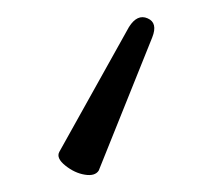

<svg xmlns="http://www.w3.org/2000/svg" viewBox="-20 -45 250 226"><path d="M96.2 155.8Q91.8 162.6 79.8 160.6Q67.9 158.7 56.9 149.9Q45.9 141.1 49.8 133.8L131.8 -13.2Q141.6 -28.8 153.8 -23.4Q166 -18.1 159.2 -1Z"/></svg>

Font: Junicode SmCond Light
Style: Regular
Weight: 300
Width: 4
Designer: Peter S. Baker
Version: Version 2.206